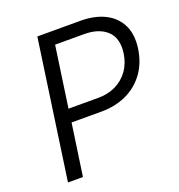

<svg xmlns="http://www.w3.org/2000/svg" viewBox="-131 -832 875 940"><g transform="rotate(-20 306.5 -361.5)"><path d="M63.5 0 167 -723H392Q464 -723 516.8 -697.2Q569.5 -671.5 595 -621.2Q620.5 -571 610 -497Q599 -424.5 561.2 -373.8Q523.5 -323 465.8 -296.5Q408 -270 337 -270H180.5L141.5 0ZM189.5 -338.5H346Q395 -338.5 435.5 -358Q476 -377.5 502.2 -414Q528.5 -450.5 536 -501.5Q546 -578.5 504.2 -617Q462.5 -655.5 386 -655.5H235Z"/></g></svg>

Font: Public Sans Thin Light
Style: Italic
Weight: 300
Italic angle: -8°
Version: Version 2.001